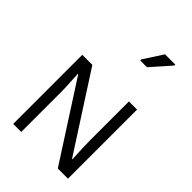

<svg xmlns="http://www.w3.org/2000/svg" viewBox="-321 -1273 1403 1403"><g transform="rotate(45 380.0 -572.0)"><path d="M663 0H558L176 -593H172Q174 -558 177 -506Q180 -454 180 -399V0H97V-714H201L582 -123H586Q585 -139 583.5 -171Q582 -203 580.5 -241Q579 -279 579 -311V-714H663ZM426 -984V-996L522 -1144H628V-1134L495 -984Z"/></g></svg>

Font: Noto Sans Tifinagh SIL
Style: Regular
Weight: 400
Designer: JamraPatel
Foundry: JamraPatel LLC
Version: Version 2.006; ttfautohint (v1.8.4.7-5d5b)